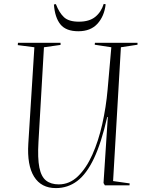

<svg xmlns="http://www.w3.org/2000/svg" viewBox="-20 -949 746 983"><path d="M559 -22 644 -10 643 0H517L510 -12L532 -350H529Q499 -218 461 -138Q423 -58 375 -22Q327 14 266 14Q191 14 154.5 -44.5Q118 -103 125 -214L156 -707L71 -718L72 -730H290V-719L205 -707L177 -223Q172 -139 181.5 -91.5Q191 -44 216 -24.5Q241 -5 281 -5Q336 -5 379 -46.5Q422 -88 453 -157.5Q484 -227 503.5 -313.5Q523 -400 531 -491L550 -707L465 -720L466 -730H684V-720L599 -707ZM266 -928Q283 -884 307.5 -861Q332 -838 384 -838Q437 -838 467.5 -862.5Q498 -887 511 -929L521 -927Q514 -866 479 -827.5Q444 -789 381 -789Q318 -789 289.5 -824Q261 -859 256 -926Z"/></svg>

Font: Literata 72pt ExtraLight
Style: Italic
Weight: 200
Italic angle: -2°
Designer: Latin by Veronika Burian and Jose Scaglione. Greek by Irene Vlachou. Cyrillic by Vera Evstafieva
Foundry: TypeTogether
Version: Version 3.002